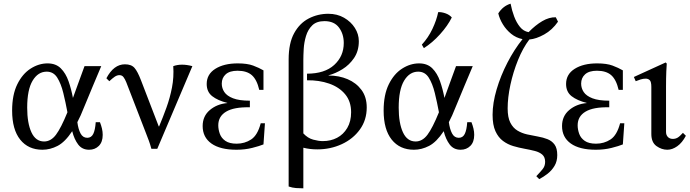

<svg xmlns="http://www.w3.org/2000/svg" viewBox="-20 -800 3758 1045"><path d="M539 -66Q539 -27 518 -6Q497 15 465 15Q427 15 405.5 -13.5Q384 -42 373 -86Q334 -27 293.5 -6Q253 15 211 15Q134 15 90 -40Q46 -95 46 -198Q46 -284 74 -341Q102 -398 146.5 -426.5Q191 -455 239 -455Q284 -455 311 -428Q338 -401 353 -358Q368 -315 377 -267Q390 -304 406 -347Q422 -390 440 -440H531Q508 -386 485.5 -332Q463 -278 445.5 -235.5Q428 -193 419 -172Q410 -152 401 -135Q406 -97 418.5 -73.5Q431 -50 455 -50Q477 -50 487.5 -71Q498 -92 501 -135H524Q531 -117 535 -100Q539 -83 539 -66ZM128 -214Q128 -130 151 -80Q174 -30 220 -30Q257 -30 284.5 -66.5Q312 -103 347 -189Q337 -243 324.5 -294Q312 -345 291.5 -377.5Q271 -410 234 -410Q187 -410 157.5 -361Q128 -312 128 -214Z M804 10Q797 -16 790 -34.5Q783 -53 773 -79L667 -353Q660 -370 652 -380.5Q644 -391 630 -391Q617 -391 604.5 -382.5Q592 -374 575 -358L559 -374Q599 -450 660 -450Q695 -450 712 -430.5Q729 -411 747 -364L844 -112H846Q867 -162 886 -214.5Q905 -267 916 -323.5Q927 -380 923 -440Q967 -456 1027 -440L836 10Z M1217 -239V-240Q1165 -253 1135 -276.5Q1105 -300 1105 -343Q1105 -396 1152 -425.5Q1199 -455 1274 -455Q1326 -455 1358 -443Q1390 -431 1414 -417V-311H1391Q1378 -367 1350.5 -391Q1323 -415 1273 -415Q1230 -415 1208.5 -395.5Q1187 -376 1187 -345Q1187 -320 1201 -299Q1215 -278 1248.5 -265Q1282 -252 1340 -252V-216Q1254 -218 1211 -192.5Q1168 -167 1168 -118Q1168 -95 1176.5 -71.5Q1185 -48 1207 -33Q1229 -18 1268 -18Q1312 -18 1347 -41Q1382 -64 1399 -129H1422L1414 -14Q1392 -5 1352.5 5Q1313 15 1267 15Q1178 15 1130.5 -19Q1083 -53 1083 -114Q1083 -168 1122 -201Q1161 -234 1217 -239Z M1631 225Q1611 225 1591 223.5Q1571 222 1551 215V-476Q1551 -565 1581 -619.5Q1611 -674 1660.5 -699.5Q1710 -725 1767 -725Q1815 -725 1852.5 -703.5Q1890 -682 1911.5 -648Q1933 -614 1933 -576Q1933 -523 1907.5 -485Q1882 -447 1844 -423.5Q1806 -400 1768 -390V-389Q1825 -389 1872 -369Q1919 -349 1947.5 -310.5Q1976 -272 1976 -215Q1976 -147 1939 -95.5Q1902 -44 1840.5 -15.5Q1779 13 1707 13Q1666 13 1631 4ZM1631 -473V-74Q1655 -48 1684.5 -40Q1714 -32 1737 -32Q1780 -32 1814.5 -50Q1849 -68 1870 -103.5Q1891 -139 1891 -189Q1891 -248 1858.5 -287Q1826 -326 1771.5 -345Q1717 -364 1651 -363V-399Q1747 -399 1799 -446.5Q1851 -494 1851 -566Q1851 -615 1825 -650Q1799 -685 1746 -685Q1703 -685 1679.5 -662Q1656 -639 1645.5 -604Q1635 -569 1633 -533.5Q1631 -498 1631 -473Z M2561 -66Q2561 -27 2540 -6Q2519 15 2487 15Q2449 15 2427.5 -13.5Q2406 -42 2395 -86Q2356 -27 2315.5 -6Q2275 15 2233 15Q2156 15 2112 -40Q2068 -95 2068 -198Q2068 -284 2096 -341Q2124 -398 2168.5 -426.5Q2213 -455 2261 -455Q2306 -455 2333 -428Q2360 -401 2375 -358Q2390 -315 2399 -267Q2412 -304 2428 -347Q2444 -390 2462 -440H2553Q2530 -386 2507.5 -332Q2485 -278 2467.5 -235.5Q2450 -193 2441 -172Q2432 -152 2423 -135Q2428 -97 2440.5 -73.5Q2453 -50 2477 -50Q2499 -50 2509.5 -71Q2520 -92 2523 -135H2546Q2553 -117 2557 -100Q2561 -83 2561 -66ZM2150 -214Q2150 -130 2173 -80Q2196 -30 2242 -30Q2279 -30 2306.5 -66.5Q2334 -103 2369 -189Q2359 -243 2346.5 -294Q2334 -345 2313.5 -377.5Q2293 -410 2256 -410Q2209 -410 2179.5 -361Q2150 -312 2150 -214ZM2365 -734Q2383 -735 2404.5 -727.5Q2426 -720 2439 -705Q2417 -660 2375 -613.5Q2333 -567 2287 -538L2276 -557Q2311 -595 2333.5 -642.5Q2356 -690 2365 -734Z M2915 175 2899 159Q2919 138 2933 121Q2947 104 2947 81Q2947 55 2931.5 41.5Q2916 28 2890.5 21.5Q2865 15 2834.5 9.5Q2804 4 2773.5 -5Q2743 -14 2717.5 -33Q2692 -52 2676.5 -86Q2661 -120 2661 -175Q2661 -239 2683 -313.5Q2705 -388 2742 -459.5Q2779 -531 2824 -587Q2789 -594 2762 -616Q2735 -638 2717 -667.5Q2699 -697 2692 -727Q2717 -767 2759 -780Q2766 -743 2778.5 -710Q2791 -677 2810 -653.5Q2829 -630 2857 -625Q2894 -663 2931.5 -685Q2969 -707 3005 -706L3017 -682Q2986 -637 2942 -612.5Q2898 -588 2861 -585Q2826 -539 2799.5 -473.5Q2773 -408 2758 -338.5Q2743 -269 2743 -210Q2743 -161 2757.5 -132.5Q2772 -104 2796 -89.5Q2820 -75 2849 -68.5Q2878 -62 2907 -57Q2936 -52 2960 -42.5Q2984 -33 2998.5 -13Q3013 7 3013 44Q3013 78 2998 103Q2983 128 2960.5 145.5Q2938 163 2915 175Z M3173 -239V-240Q3121 -253 3091 -276.5Q3061 -300 3061 -343Q3061 -396 3108 -425.5Q3155 -455 3230 -455Q3282 -455 3314 -443Q3346 -431 3370 -417V-311H3347Q3334 -367 3306.5 -391Q3279 -415 3229 -415Q3186 -415 3164.5 -395.5Q3143 -376 3143 -345Q3143 -320 3157 -299Q3171 -278 3204.5 -265Q3238 -252 3296 -252V-216Q3210 -218 3167 -192.5Q3124 -167 3124 -118Q3124 -95 3132.5 -71.5Q3141 -48 3163 -33Q3185 -18 3224 -18Q3268 -18 3303 -41Q3338 -64 3355 -129H3378L3370 -14Q3348 -5 3308.5 5Q3269 15 3223 15Q3134 15 3086.5 -19Q3039 -53 3039 -114Q3039 -168 3078 -201Q3117 -234 3173 -239Z M3697 -77 3713 -61Q3693 -23 3666 -4Q3639 15 3612 15Q3581 15 3553 -5Q3525 -25 3525 -71V-327Q3525 -355 3516.5 -363.5Q3508 -372 3494 -372Q3481 -372 3466.5 -367.5Q3452 -363 3440 -358L3430 -381L3603 -460L3609 -454Q3608 -446 3606.5 -411Q3605 -376 3605 -328V-82Q3605 -65 3615 -54.5Q3625 -44 3642 -44Q3656 -44 3667.5 -50.5Q3679 -57 3697 -77Z"/></svg>

Font: Bona Nova
Style: Regular
Weight: 400
Designer: Mateusz Machalski
Foundry: Capitalics
Version: Version 4.001; ttfautohint (v1.8.3)